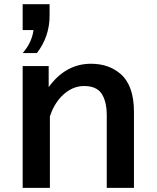

<svg xmlns="http://www.w3.org/2000/svg" viewBox="-20 -885 760 930"><path d="M89.8 -739.3V-864.7H220.2V-809.1Q220.2 -708 158.7 -627.9H89.8Q134.8 -679.2 142.1 -739.3ZM89.8 -564.9H215.8V-462.9Q297.9 -576.2 420.9 -576.2Q507.3 -576.2 564.5 -526.4Q628.9 -470.2 628.9 -342.8V24.9H497.1V-326.2Q497.1 -395 471.2 -432.6Q446.3 -468.3 387.2 -468.3Q326.7 -468.3 277.3 -417.5Q241.2 -379.9 221.7 -321.8V24.9H89.8Z"/></svg>

Font: FORM UDPGothic
Style: Bold
Weight: 700
Foundry: Pronama LLC
Version: Version 1.051